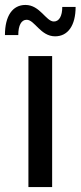

<svg xmlns="http://www.w3.org/2000/svg" viewBox="-24 -757 326 777"><path d="M91 0H187V-530H91ZM199 -610C251 -610 282 -654 282 -729H228C228 -693 216 -670 194 -670C162 -670 138 -737 79 -737C27 -737 -4 -693 -4 -615H50C50 -654 62 -677 84 -677C116 -677 140 -610 199 -610Z"/></svg>

Font: Chess Sans Medium
Style: Regular
Weight: 500
Designer: Wolf Bōese
Foundry: Wolf Bōese
Version: Version 7.223;Glyphs 3.3 (3306)